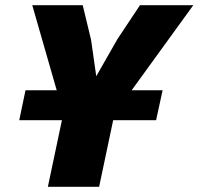

<svg xmlns="http://www.w3.org/2000/svg" viewBox="-20 -718 763 738"><path d="M78 -371H198L104 -698H298L330 -565L350 -425L431 -567L518 -698H723L486 -371H605L580 -256H415L361 0H164L218 -256H54Z"/></svg>

Font: Azeret Mono ExtraBold
Style: Italic
Weight: 800
Italic angle: -12°
Designer: Martin Vácha
Foundry: Displaay
Version: Version 1.000; Glyphs 3.0.3, build 3074